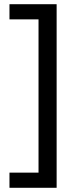

<svg xmlns="http://www.w3.org/2000/svg" viewBox="-20 -734 369 912"><path d="M25 86H163V-642H25V-714H249V158H25Z"/></svg>

Font: Noto Sans Bassa Vah
Style: Regular
Weight: 400
Designer: Monotype Design Team
Foundry: Monotype Imaging Inc.
Version: Version 2.002